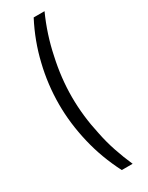

<svg xmlns="http://www.w3.org/2000/svg" viewBox="-216 -777 691 898"><g transform="rotate(-30 129.5 -328.0)"><path d="M49.8 -328.1Q49.8 -381.8 56.2 -434.6Q62.5 -487.3 75.2 -539.1Q99.6 -642.6 150.4 -740.2H209Q164.1 -640.6 142.6 -536.1Q119.1 -430.7 119.1 -328.1Q119.1 -225.6 142.6 -120.1Q153.3 -66.4 170.4 -15.6Q187.5 35.2 209 84H150.4Q99.6 -14.6 75.2 -118.2Q49.8 -224.6 49.8 -328.1Z"/></g></svg>

Font: Dinish Condensed
Style: Regular
Weight: 400
Width: 3
Designer: Bert Driehuis
Foundry: Playbeing
Version: Version 3.006; git-39231f3c-release